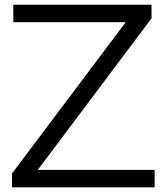

<svg xmlns="http://www.w3.org/2000/svg" viewBox="-20 -798 694 818"><path d="M638.9 0H31.1V-58.9L515.6 -703.3H36.7V-777.8H625.6V-720L141.1 -74.4H638.9Z"/></svg>

Font: Paperlogy 4 Regular
Style: Regular
Weight: 400
Designer: redesigned by Lee Juim, glyphs from Gmarket Sans & Montserrat
Foundry: PT&
Version: Version 1.001